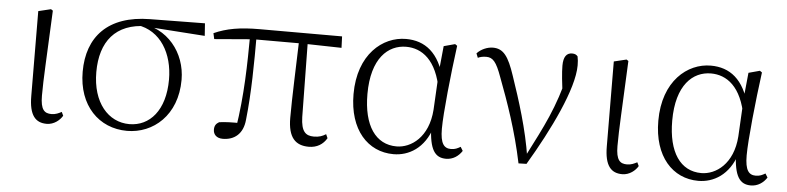

<svg xmlns="http://www.w3.org/2000/svg" viewBox="-38 -698 3638 888"><g transform="rotate(5 1781.0 -254.0)"><path d="M195 14C229 14 256 -9 268 -30L260 -47C246 -40 233 -33 213 -33C181 -33 162 -48 162 -114C162 -195 168 -281 178 -510L169 -516L111 -502L113 -109C113 -17 144 14 195 14Z M568 14C689 14 799 -78 799 -243C799 -369 713 -478 582 -487L572 -478C683 -462 741 -359 741 -239C741 -96 670 -18 576 -18C478 -18 403 -103 403 -245C403 -386 472 -475 617 -476L630 -473L888 -455L884 -513L629 -510C434 -508 340 -403 340 -241C340 -84 437 14 568 14Z M1012 12C1066 12 1106 -19 1112 -85C1126 -212 1127 -348 1127 -482H1097C1096 -342 1094 -198 1069 -41L1092 -67C1050 -68 1017 -67 989 -63C975 -55 968 -45 968 -27C968 -5 983 12 1012 12ZM933 -444 1113 -459H1342L1523 -455L1521 -508H1138C1047 -508 985 -497 927 -471ZM1412 14C1450 14 1478 -4 1495 -33L1487 -51C1471 -41 1456 -35 1431 -35C1393 -35 1372 -53 1370 -120L1365 -482H1325C1321 -344 1315 -209 1315 -112C1315 -20 1350 14 1412 14Z M1805 14C1875 14 1948 -26 1980 -128H1968C1972 -22 1997 14 2049 14C2081 14 2107 -4 2123 -29L2112 -47C2098 -39 2087 -33 2068 -33C2036 -33 2018 -53 2018 -123C2018 -194 2037 -377 2055 -511L2045 -518L1993 -504L1982 -393L1972 -207C1963 -78 1883 -23 1816 -23C1719 -23 1661 -106 1661 -253C1661 -419 1737 -486 1821 -486C1893 -486 1964 -439 1988 -296L2010 -349H2002C1972 -473 1905 -522 1817 -522C1709 -522 1597 -432 1597 -247C1597 -81 1686 14 1805 14Z M2385 6 2422 5C2522 -163 2618 -360 2618 -469C2618 -485 2617 -497 2614 -511C2608 -518 2601 -522 2588 -522C2562 -522 2548 -503 2548 -462C2548 -430 2553 -384 2562 -311L2576 -427C2536 -264 2489 -177 2416 -34L2410 -24H2423C2403 -154 2361 -285 2323 -396C2294 -483 2270 -517 2221 -517C2195 -517 2165 -504 2147 -484L2155 -464C2165 -469 2178 -472 2194 -472C2224 -472 2241 -454 2266 -384C2308 -273 2354 -144 2385 6Z M2867 14C2901 14 2928 -9 2940 -30L2932 -47C2918 -40 2905 -33 2885 -33C2853 -33 2834 -48 2834 -114C2834 -195 2840 -281 2850 -510L2841 -516L2783 -502L2785 -109C2785 -17 2816 14 2867 14Z M3220 14C3290 14 3363 -26 3395 -128H3383C3387 -22 3412 14 3464 14C3496 14 3522 -4 3538 -29L3527 -47C3513 -39 3502 -33 3483 -33C3451 -33 3433 -53 3433 -123C3433 -194 3452 -377 3470 -511L3460 -518L3408 -504L3397 -393L3387 -207C3378 -78 3298 -23 3231 -23C3134 -23 3076 -106 3076 -253C3076 -419 3152 -486 3236 -486C3308 -486 3379 -439 3403 -296L3425 -349H3417C3387 -473 3320 -522 3232 -522C3124 -522 3012 -432 3012 -247C3012 -81 3101 14 3220 14Z"/></g></svg>

Font: Source Han Serif CN VF
Style: Regular
Weight: 250
Designer: Ryoko NISHIZUKA 西塚涼子 (kana & ideographs); Frank Grießhammer (Latin, Greek & Cyrillic); Wenlong ZHANG 张文龙 (bopomofo); San
Foundry: Adobe
Version: Version 2.002;hotconv 1.1.0;makeotfexe 2.6.0